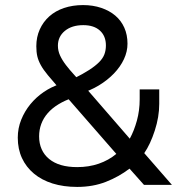

<svg xmlns="http://www.w3.org/2000/svg" viewBox="-20 -728 749 756"><path d="M284 8Q346 8 397 -12Q448 -32 490 -64L547 0H657L548 -125Q572 -160 589.5 -214Q607 -268 607 -319V-376H530V-337Q530 -293 519 -253Q508 -213 491 -182L308 -393Q290 -414 272 -433.5Q254 -453 239.5 -472Q225 -491 216.5 -509.5Q208 -528 208 -548Q208 -584 235.5 -606.5Q263 -629 308 -629Q350 -629 373.5 -607.5Q397 -586 397 -549Q397 -530 391 -514Q385 -498 370 -483Q355 -468 331 -452.5Q307 -437 271 -419L294 -359Q335 -371 369 -391.5Q403 -412 428.5 -438.5Q454 -465 468 -495Q482 -525 482 -556Q482 -591 469.5 -619Q457 -647 434 -666.5Q411 -686 378.5 -697Q346 -708 307 -708Q266 -708 232 -696.5Q198 -685 174 -663.5Q150 -642 136.5 -612Q123 -582 123 -546Q123 -523 127 -506Q131 -489 141 -471Q151 -453 168.5 -432Q186 -411 212 -381L438 -122Q408 -97 369 -83.5Q330 -70 284 -70Q248 -70 220.5 -78Q193 -86 173.5 -102Q154 -118 144 -140.5Q134 -163 134 -191Q134 -217 142.5 -240Q151 -263 168 -282.5Q185 -302 210.5 -317.5Q236 -333 269 -344L216 -397Q182 -386 152 -365.5Q122 -345 99.5 -317.5Q77 -290 63.5 -256.5Q50 -223 50 -186Q50 -141 66.5 -105.5Q83 -70 113.5 -44.5Q144 -19 187 -5.5Q230 8 284 8Z"/></svg>

Font: Fixel Variable
Style: Regular
Weight: 100
Width: 3
Designer: AlfaBravo + MacPaw
Foundry: Kyrylo Tkachov, Marchela Mozhyna, Serhii Makarenko, Maria Weinstein, Zakhar Kryvoshyya
Version: Version 1.211